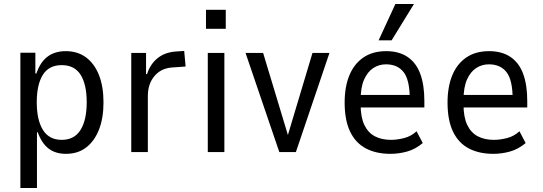

<svg xmlns="http://www.w3.org/2000/svg" viewBox="-20 -761 2717 961"><path d="M82 180V-497H157V-393H162Q182 -451 218.5 -478Q255 -505 309 -505Q369 -505 411 -473.5Q453 -442 475.5 -385Q498 -328 498 -248Q498 -170 475.5 -112.5Q453 -55 411.5 -23Q370 9 310 9Q257 9 222.5 -18Q188 -45 169 -99H165V180ZM289 -61Q352 -61 383 -110.5Q414 -160 414 -249Q414 -338 383.5 -386.5Q353 -435 289 -435Q225 -435 194.5 -386.5Q164 -338 164 -249Q164 -160 195 -110.5Q226 -61 289 -61Z M637 0V-496H711V-390H716Q731 -438 766.5 -468Q802 -498 857 -503L902 -506L909 -428L838 -423Q784 -418 752 -379Q720 -340 720 -281V0Z M1011 -617V-712H1110V-617ZM1020 0V-496H1103V0Z M1378 0 1209 -496H1297L1422 -82H1420L1544 -496H1629L1461 0Z M1934 9Q1863 9 1811.5 -18Q1760 -45 1732.5 -102Q1705 -159 1705 -248Q1705 -326 1728.5 -383.5Q1752 -441 1798.5 -473Q1845 -505 1913 -505Q1977 -505 2020 -476Q2063 -447 2083.5 -391.5Q2104 -336 2104 -256V-223H1768V-286H2048L2031 -264Q2031 -360 2000.5 -399.5Q1970 -439 1912 -439Q1877 -439 1848.5 -420.5Q1820 -402 1802.5 -363Q1785 -324 1785 -260V-239Q1785 -175 1803.5 -136Q1822 -97 1856 -79Q1890 -61 1937 -61Q1968 -61 2003 -70Q2038 -79 2065 -104L2096 -45Q2059 -14 2017.5 -2.5Q1976 9 1934 9ZM1875 -559 1959 -741H2052L1940 -559Z M2449 9Q2378 9 2326.5 -18Q2275 -45 2247.5 -102Q2220 -159 2220 -248Q2220 -326 2243.5 -383.5Q2267 -441 2313.5 -473Q2360 -505 2428 -505Q2492 -505 2535 -476Q2578 -447 2598.5 -391.5Q2619 -336 2619 -256V-223H2283V-286H2563L2546 -264Q2546 -360 2515.5 -399.5Q2485 -439 2427 -439Q2392 -439 2363.5 -420.5Q2335 -402 2317.5 -363Q2300 -324 2300 -260V-239Q2300 -175 2318.5 -136Q2337 -97 2371 -79Q2405 -61 2452 -61Q2483 -61 2518 -70Q2553 -79 2580 -104L2611 -45Q2574 -14 2532.5 -2.5Q2491 9 2449 9Z"/></svg>

Font: Nunito Sans 7pt Condensed
Style: Regular
Weight: 400
Width: 3
Designer: Vernon Adams
Foundry: Vernon Adams
Version: Version 3.101;gftools[0.9.27]